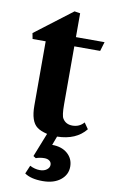

<svg xmlns="http://www.w3.org/2000/svg" viewBox="-100 -715 606 1024"><g transform="rotate(10 203.0 -203.5)"><path d="M109 233 128 188Q155 202 182 202Q205 202 219.5 191Q234 180 234 165Q234 151 223.5 143Q213 135 196 135Q171 135 150 143L136 134L187 5Q150 -4 132 -18Q94 -46 94 -132V-480H23L17 -511L218 -664L249 -659V-530H404L389 -480H249V-166Q249 -105 259 -90Q276 -62 312 -62Q350 -62 374 -90L397 -57Q345 8 242 10L224 58Q276 58 307.5 85.5Q339 113 339 156Q339 200 303 228.5Q267 257 207 257Q143 257 109 233Z"/></g></svg>

Font: Libre Caslon Text
Style: Bold
Weight: 700
Designer: Pablo Impallari, Rodrigo Fuenzalida
Foundry: Pablo Impallari, Rodrigo Fuenzalida
Version: Version 1.002